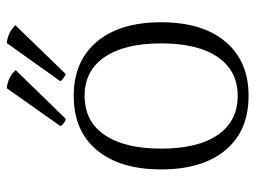

<svg xmlns="http://www.w3.org/2000/svg" viewBox="-116 -644 773 582"><g transform="rotate(-90 271.0 -353.5)"><path d="M48 -252Q48 -377 106.5 -447Q165 -517 271 -517Q376 -517 435 -447Q494 -377 494 -252Q494 -127 435 -57Q376 13 271 13Q165 13 106.5 -57Q48 -127 48 -252ZM430 -252Q430 -363 388.5 -423.5Q347 -484 271 -484Q194 -484 152.5 -423.5Q111 -363 111 -252Q111 -141 152.5 -80.5Q194 -20 271 -20Q347 -20 388.5 -80.5Q430 -141 430 -252ZM201 -541Q195 -542 188 -547.5Q181 -553 179 -557L294 -720Q327 -717 349 -693ZM337 -541Q326 -546 315 -557L431 -720Q462 -717 485 -694Z"/></g></svg>

Font: Arima Madurai Light
Style: Regular
Weight: 300
Designer: Joana Correia and Natanael Gama
Foundry: NDISCOVER
Version: Version 1.019